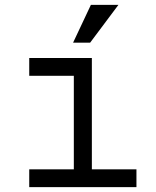

<svg xmlns="http://www.w3.org/2000/svg" viewBox="-20 -768 640 788"><path d="M100 -73V0H540V-73H357V-530H100V-457H283V-73ZM353 -748 280 -593H350L466 -748Z"/></svg>

Font: Fliege Mono Light
Style: Regular
Weight: 300
Version: Version 0.020;Glyphs 3.3 (3306)